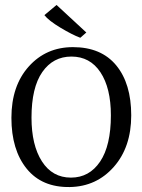

<svg xmlns="http://www.w3.org/2000/svg" viewBox="-20 -746 574 774"><path d="M303 -594Q271 -606 223.5 -634.5Q176 -663 159 -685L208 -726L328 -615L304 -594ZM262 8Q149 10 87.5 -66Q26 -142 26 -271Q26 -400 96 -478Q166 -556 274 -556Q388 -556 448.5 -482.5Q509 -409 509 -281Q509 -153 439 -73.5Q369 6 262 8ZM268 -518Q194 -518 150.5 -455.5Q107 -393 107 -272Q107 -161 149 -95.5Q191 -30 266 -30Q340 -30 383.5 -94.5Q427 -159 427 -281Q427 -391 385 -454.5Q343 -518 268 -518Z"/></svg>

Font: Aikya
Style: Regular
Weight: 400
Designer: Neelakash Kshetrimayum (Latin subset based on Merriweather by Eben Sorkin)
Foundry: Brand New Type
Version: Version 1.00 b005